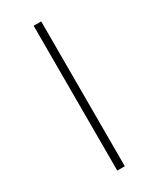

<svg xmlns="http://www.w3.org/2000/svg" viewBox="-246 -835 947 1146"><g transform="rotate(-30 227.0 -262.0)"><path d="M201 237V-761H253V237Z"/></g></svg>

Font: Noto Sans UI SemiCondensed Light
Style: Regular
Weight: 300
Width: 4
Designer: Monotype Design Team
Foundry: Monotype Imaging Inc.
Version: Version 1.901